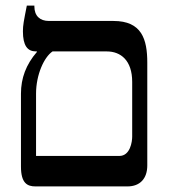

<svg xmlns="http://www.w3.org/2000/svg" viewBox="-20 -667 622 687"><path d="M507 -75V-443C507 -527 487 -592 386 -592H155C123 -592 103 -610 103 -644V-647H76C65 -591 62 -577 62 -555C62 -504 78 -483 109 -483H112V-481C73 -436 55 -387 55 -332V-71C55 -11 78 0 107 0H436C481 0 507 -28 507 -75ZM109 -109V-332C109 -400 138 -463 168 -483H362C412 -483 453 -451 453 -374V-178C453 -160 446 -109 407 -109Z"/></svg>

Font: Noto Serif Hebrew
Style: Regular
Weight: 400
Designer: Monotype Design Team
Foundry: Monotype Imaging Inc.
Version: Version 1.901